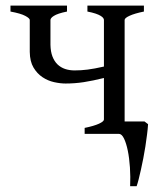

<svg xmlns="http://www.w3.org/2000/svg" viewBox="-20 -474 560 680"><path d="M217.3 -454.1V-433.1Q200.2 -429.7 188.7 -425.8Q177.2 -421.9 170.7 -417.7Q164.1 -413.6 161.4 -409.9Q158.7 -406.2 158.7 -403.3V-315.4Q159.2 -291 165.8 -273.9Q172.4 -256.8 183.8 -245.8Q195.3 -234.9 210.7 -229.7Q226.1 -224.6 244.1 -224.6Q255.4 -224.6 266.6 -225.3Q277.8 -226.1 290 -227.5Q302.2 -229 316.4 -231.7Q330.6 -234.4 348.1 -238.3V-403.3Q348.1 -406.2 345.7 -409.9Q343.3 -413.6 336.7 -417.7Q330.1 -421.9 318.6 -425.8Q307.1 -429.7 289.6 -433.1V-454.1H489.7V-433.1Q456.5 -426.3 439 -418.2Q421.4 -410.2 421.4 -403.3V-43.9H491.7L504.4 -34.2Q503.4 -17.1 500.7 3.2Q498 23.4 494.9 44.7Q491.7 65.9 487.5 86.9Q483.4 107.9 479.2 126.7Q475.1 145.5 471.2 160.6Q467.3 175.8 463.9 185.5H440.9Q442.4 152.3 440.2 119.1Q438 85.9 432.6 59.6Q427.2 33.2 419.2 16.6Q411.1 0 400.9 0H279.8V-21Q313 -27.8 330.6 -35.9Q348.1 -43.9 348.1 -50.8V-197.8Q308.6 -188 276.9 -183.1Q245.1 -178.2 212.4 -178.2Q193.4 -178.2 171.4 -183.1Q149.4 -188 130.4 -200.7Q111.3 -213.4 98.6 -234.9Q85.9 -256.3 85.4 -290V-403.3Q85.4 -409.2 69.6 -417.7Q53.7 -426.3 17.1 -433.1V-454.1Z"/></svg>

Font: Noto Serif Devanagari
Style: Regular
Weight: 400
Designer: Monotype Design Team
Foundry: Monotype Imaging Inc.
Version: Version 1.01